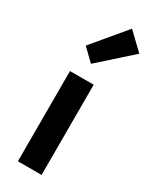

<svg xmlns="http://www.w3.org/2000/svg" viewBox="-235 -978 824 1032"><g transform="rotate(30 177.5 -462.0)"><path d="M79 0V-560H226V0ZM157 -650 84 -721 254 -924 355 -827Z"/></g></svg>

Font: Noto Sans JP Thin
Style: Bold
Weight: 700
Version: Version 2.004-H2;hotconv 1.0.118;makeotfexe 2.5.65603